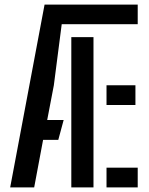

<svg xmlns="http://www.w3.org/2000/svg" viewBox="-20 -820 650 840"><path d="M24.5 0 175 -800H582.5V-714H250L215.5 -446.5L186.5 -295H258.5L235 -208H168.5L129.5 0ZM292 0V-657.5H389V0ZM446 -360.5V-447H572.5V-360.5ZM446 0V-86.5H582.5V0Z"/></svg>

Font: Big Shoulders Stencil Text SemiBold
Style: Regular
Weight: 600
Designer: Patric King
Foundry: XO Type Co
Version: Version 1.000